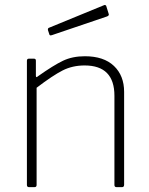

<svg xmlns="http://www.w3.org/2000/svg" viewBox="-20 -772 616 792"><path d="M91 -9V-521Q91 -530 99 -530H120Q128 -530 128 -522V-460Q128 -455 130 -454Q132 -453 136 -457Q201 -503 240 -521.5Q279 -540 330 -540Q408 -540 450 -500Q492 -460 492 -393V-10Q492 0 483 0H461Q452 0 452 -9V-377Q452 -502 329 -502Q279 -502 238.5 -481.5Q198 -461 131 -410V-9Q131 0 122 0H100Q91 0 91 -9ZM428 -716 429 -712Q429 -707 421 -704L194 -627Q192 -626 189 -626Q184 -626 183 -632L178 -647Q177 -651 178 -653.5Q179 -656 181 -657L410 -751Q412 -752 414.5 -751Q417 -750 418 -748Z"/></svg>

Font: Libre Franklin Thin
Style: Regular
Weight: 250
Designer: Pablo Impallari, Rodrigo Fuenzalida
Foundry: Impallari Type
Version: Version 1.002; ttfautohint (v1.5)